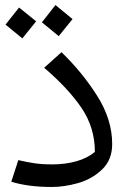

<svg xmlns="http://www.w3.org/2000/svg" viewBox="-20 -731 514 765"><path d="M25 -7 53 -93Q87 -85 117.5 -80.5Q148 -76 189 -76Q240 -76 284.5 -88.5Q329 -101 358 -126Q358 -222 305.5 -300Q253 -378 156 -461L225 -523Q307 -444 367 -349.5Q427 -255 427 -157Q427 -94 386.5 -55.5Q346 -17 291 -1.5Q236 14 186 14Q92 14 25 -7ZM147 -642 201 -711 269 -655 214 -587ZM2 -633 56 -701 124 -646 69 -578Z"/></svg>

Font: FiraGO Book
Style: Italic
Weight: 350
Italic angle: -8°
Designer: bBox Type GmbH
Foundry: bBox Type GmbH
Version: Version 1.001